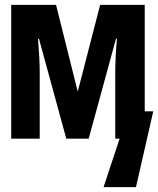

<svg xmlns="http://www.w3.org/2000/svg" viewBox="-20 -569 649 788"><path d="M26 0V-549H210L299 -193L391 -549H574V-112H609L538 199H405L471 0H453V-271Q453 -334 460 -410H456L344 0H252L140 -410H136Q139 -374 141 -338.5Q143 -303 143 -270V0Z"/></svg>

Font: Noto Sans Mono ExtraBold
Style: Regular
Weight: 800
Designer: Monotype Design Team
Foundry: Monotype Imaging Inc.
Version: Version 2.014